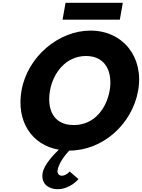

<svg xmlns="http://www.w3.org/2000/svg" viewBox="-20 -1058 1011 1368"><path d="M133.3 -413C95.4 -197.9 202.1 -25.8 398.9 8.7C363.1 42.8 294.2 114.9 284 173C268.7 260 337.4 290 389.4 290C481.4 290 539.1 218 539.1 218L476.6 164C476.6 164 451.3 194 420.3 194C403.3 194 385.8 180 390.2 155C402.5 85 473.9 15 473.9 15C710.9 15 921.8 -172 964.3 -413C1006.8 -654 853.6 -840 624.6 -840C397.6 -840 175.8 -654 133.3 -413ZM336.3 -413C358 -536 447.7 -659 592.7 -659C738.7 -659 783 -536 761.3 -413C739.6 -290 655.9 -167 505.9 -167C351.9 -167 314.6 -290 336.3 -413ZM447 -1038 425.9 -918H833.9L855 -1038Z"/></svg>

Font: Hussar Wysoki
Style: Obl
Weight: 700
Foundry: Cannot Into Space Fonts
Version: Version 0.92